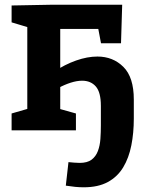

<svg xmlns="http://www.w3.org/2000/svg" viewBox="-20 -554 625 816"><path d="M336 242Q319 242 299.7 240.2Q280.3 238.3 259.7 235L271 135Q282.3 136 295.3 137.2Q308.3 138.3 318.7 138.3Q351 138.3 369.2 124.7Q387.3 111 396 88Q404.7 65 406.7 36.7Q408.7 8.3 408.7 -21.3V-103.7Q408.7 -162 387.2 -186.5Q365.7 -211 329 -211Q306.7 -211 280.2 -202.5Q253.7 -194 226.7 -179.3L236 -199.3V-73.7L219.7 -95L302.7 -71.7V0H29.3V-71.7L109.7 -95L96 -73.7V-457.7L111.7 -434.3L29.3 -459V-530.7L205 -534H499.3L494.3 -370H409.3L394.3 -449.3L410.7 -431H228.7L236 -446.7V-242.3L209 -248.7Q255.3 -280 303.3 -296.8Q351.3 -313.7 394 -313.7Q460 -313.7 504.3 -269.8Q548.7 -226 548.7 -130.7V-49.7Q548.7 10.7 538.2 63.8Q527.7 117 503.7 157Q479.7 197 438.5 219.5Q397.3 242 336 242Z"/></svg>

Font: Bitter Thin
Style: Regular
Weight: 100
Designer: Sol Matas, and Bitter project Authors
Foundry: Sol Matas
Version: Version 2.002